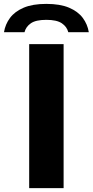

<svg xmlns="http://www.w3.org/2000/svg" viewBox="-72 -967 476 987"><path d="M78 0V-740H255V0ZM-51.5 -801.5Q-45 -842 -20.5 -875Q4 -908 49.8 -927.5Q95.5 -947 166 -947Q237 -947 283 -927.5Q329 -908 353.5 -875Q378 -842 384.5 -801.5H279Q272 -829.5 246 -847.2Q220 -865 166 -865Q112 -865 86.5 -847.2Q61 -829.5 54 -801.5Z"/></svg>

Font: Encode Sans Exp
Style: Bold
Weight: 700
Width: 7
Designer: Multiple Designers
Foundry: Impallari Type
Version: Version 3.002; ttfautohint (v1.8.3) -l 8 -r 50 -G 200 -x 14 